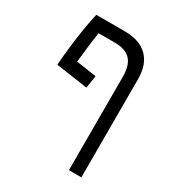

<svg xmlns="http://www.w3.org/2000/svg" viewBox="-191 -705 968 1050"><g transform="rotate(30 293.0 -180.5)"><path d="M403.3 224.6V-362.3Q403.3 -438 371.1 -471.4Q338.9 -504.9 273.4 -504.9H169.4Q163.6 -470.2 157.7 -420.9Q151.9 -371.6 145.5 -312L272.9 -293L260.3 -213.9L60.1 -243.2Q64.9 -308.6 72.5 -372.1Q80.1 -435.5 89.4 -490.7Q98.6 -545.9 108.4 -585.9H286.1Q382.3 -585.9 432.1 -536.6Q481.9 -487.3 481.9 -395V224.6Z"/></g></svg>

Font: Cascadia Code PL SemiLight
Style: Regular
Weight: 350
Monospace: yes
Designer: Aaron Bell
Foundry: Saja Typeworks
Version: Version 2404.023; ttfautohint (v1.8.4)